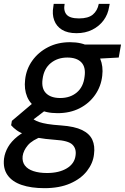

<svg xmlns="http://www.w3.org/2000/svg" viewBox="-52 -749 651 1001"><path d="M180 232Q110 232 60.5 215Q11 198 -13 163.5Q-37 129 -31 78Q-27 47 -10 17.5Q7 -12 39.5 -38Q72 -64 120 -83L171 -39Q116 -19 93 8.5Q70 36 66 65Q63 94 77.5 113.5Q92 133 122 143Q152 153 193 153Q256 153 296.5 128.5Q337 104 342 61Q347 26 325.5 5Q304 -16 236 -20Q182 -24 143.5 -31Q105 -38 79 -47.5Q53 -57 35.5 -69.5Q18 -82 6 -96L10 -119L127 -218L206 -190L76 -91L106 -140Q116 -131 126.5 -124.5Q137 -118 153 -112.5Q169 -107 196 -102.5Q223 -98 267 -95Q337 -90 376 -71Q415 -52 429.5 -20Q444 12 438 56Q433 102 401.5 142.5Q370 183 314 207.5Q258 232 180 232ZM248 -159Q186 -159 146 -182Q106 -205 89.5 -244.5Q73 -284 79 -334Q85 -389 116.5 -433Q148 -477 198.5 -503Q249 -529 313 -529Q375 -529 414.5 -505.5Q454 -482 470.5 -442.5Q487 -403 481 -354Q475 -299 444 -254.5Q413 -210 363 -184.5Q313 -159 248 -159ZM262 -238Q314 -238 348.5 -267Q383 -296 389 -350Q396 -399 372 -424Q348 -449 299 -449Q248 -449 212.5 -420Q177 -391 170 -337Q163 -288 188 -263Q213 -238 262 -238ZM383 -439 373 -517H579L567 -449ZM347 -576Q300 -576 271 -594Q242 -612 230.5 -643.5Q219 -675 226 -714L228 -729H285Q278 -693 295 -673Q312 -653 360 -653Q408 -653 432 -673Q456 -693 463 -729H520L517 -714Q511 -674 488 -643Q465 -612 429 -594Q393 -576 347 -576Z"/></svg>

Font: DM Sans 11pt Medium
Style: Italic
Weight: 500
Italic angle: -10°
Version: Version 4.004;gftools[0.9.30]